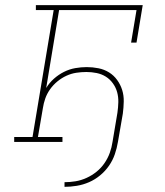

<svg xmlns="http://www.w3.org/2000/svg" viewBox="-20 -550 640 744"><path d="M230 174V156Q251 156 272.5 152.5Q294 149 315 139.5Q336 130 354 115.5Q372 101 385 82Q398 63 405.5 42Q413 21 416 0L435 -113Q438 -134 438.5 -154Q439 -174 434 -192.5Q429 -211 417.5 -227Q406 -243 390 -253Q374 -263 354.5 -267Q335 -271 315 -271Q295 -271 275.5 -268Q256 -265 237.5 -256.5Q219 -248 202.5 -234.5Q186 -221 174 -204Q162 -187 155.5 -168.5Q149 -150 146 -130L127 -19H222V0H35V-19H106L188 -511H119V-530H533L509 -385H488L509 -511H209L159 -209Q171 -229 189 -245Q207 -261 228 -271.5Q249 -282 271.5 -286Q294 -290 316 -290Q339 -290 361.5 -285.5Q384 -281 402.5 -269.5Q421 -258 434 -240Q447 -222 453.5 -201Q460 -180 459.5 -156.5Q459 -133 456 -110L437 0Q433 24 425 47.5Q417 71 402.5 92Q388 113 368 129.5Q348 146 325 156Q302 166 277.5 170Q253 174 230 174Z"/></svg>

Font: Iosevka Curly Slab ThEx
Style: Italic
Weight: 100
Width: 7
Italic angle: -9°
Monospace: yes
Designer: Belleve Invis
Foundry: Belleve Invis
Version: Version 11.1.0; ttfautohint (v1.8.3)